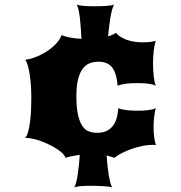

<svg xmlns="http://www.w3.org/2000/svg" viewBox="-20 -679 785 832"><path d="M88.9 -81.1Q96.7 -89.4 101.8 -107.9Q106.9 -126.5 110.1 -150.4Q113.3 -174.3 114.5 -201.2Q115.7 -228 115.7 -252.9Q115.7 -277.3 114.3 -303.2Q112.8 -329.1 109.4 -352.1Q106 -375 101.1 -393.1Q96.2 -411.1 88.9 -419.9Q108.4 -421.9 132.8 -431.2Q157.2 -440.4 179.9 -454.6Q202.6 -468.8 220.9 -487.5Q239.3 -506.3 247.1 -527.3Q257.8 -521.5 280.8 -516.8Q303.7 -512.2 333 -510.7Q332 -531.7 330.3 -555.7Q328.6 -579.6 326.2 -600.8Q323.7 -622.1 320.1 -637.9Q316.4 -653.8 311.5 -659.2Q321.8 -655.3 341.1 -653.6Q360.4 -651.9 384.3 -651.9Q398.4 -651.9 412.6 -652.1Q426.8 -652.3 439 -653.3Q451.2 -654.3 460.7 -655.5Q470.2 -656.7 474.6 -659.2Q470.2 -652.3 466.1 -637.9Q461.9 -623.5 458.7 -604.5Q455.6 -585.4 452.9 -563.7Q450.2 -542 448.2 -521.5Q471.2 -528.3 482.4 -537.1Q489.3 -527.8 501 -520.3Q512.7 -512.7 527.8 -507.1Q543 -501.5 560.5 -498.5Q578.1 -495.6 596.7 -495.6Q622.6 -495.6 635.3 -497.8Q647.9 -500 655.3 -502Q649.4 -486.3 646.2 -459.5Q643.1 -432.6 643.1 -405.3Q643.1 -390.6 643.8 -375.7Q644.5 -360.8 646.2 -347.7Q647.9 -334.5 650.1 -324Q652.3 -313.5 655.3 -307.6Q643.1 -313.5 623 -316.2Q603 -318.8 575.2 -318.8Q547.4 -318.8 525.9 -316.2Q504.4 -313.5 489.7 -307.6Q485.8 -359.4 466.8 -385.5Q447.8 -411.6 407.2 -411.6Q387.2 -411.6 369.6 -405.3Q352.1 -398.9 339.1 -382.1Q326.2 -365.2 318.6 -336.4Q311 -307.6 311 -262.7Q311 -211.9 318.1 -180.9Q325.2 -149.9 337.2 -132.6Q349.1 -115.2 365.7 -109.4Q382.3 -103.5 401.4 -103.5Q426.8 -103.5 443.8 -112.5Q460.9 -121.6 471.2 -136.2Q481.4 -150.9 486.3 -170.2Q491.2 -189.5 492.7 -210Q509.8 -203.6 532.5 -201.4Q555.2 -199.2 578.6 -199.2Q599.6 -199.2 619.4 -201.4Q639.2 -203.6 655.3 -210Q652.8 -202.6 650.9 -192.1Q648.9 -181.6 647.7 -170.7Q646.5 -159.7 646 -148.9Q645.5 -138.2 645.5 -129.9Q645.5 -114.7 646.2 -103.3Q647 -91.8 648.4 -82.5Q649.9 -73.2 651.6 -65.4Q653.3 -57.6 655.3 -50.3Q651.4 -50.8 647.5 -51Q643.6 -51.3 639.6 -51.3Q619.1 -51.3 595.9 -46.4Q572.8 -41.5 550.5 -33.7Q528.3 -25.9 508.5 -15.9Q488.8 -5.9 475.6 4.9Q468.8 2.4 460.4 -0.2Q452.1 -2.9 441.9 -5.4Q443.4 15.1 445.6 36.9Q447.8 58.6 450.9 77.9Q454.1 97.2 458 112.1Q461.9 127 466.8 133.3Q462.4 131.3 451.9 129.9Q441.4 128.4 428 127.7Q414.6 127 399.4 126.5Q384.3 126 371.1 126Q347.2 126 329.1 127.7Q311 129.4 300.8 133.3Q305.7 127.9 309.6 113Q313.5 98.1 316.7 78.4Q319.8 58.6 322 35.9Q324.2 13.2 325.7 -7.8Q306.6 -5.4 290.3 -2Q273.9 1.5 263.7 4.9Q261.7 -3.4 252.2 -13.2Q242.7 -22.9 228.3 -32.5Q213.9 -42 196.3 -50.8Q178.7 -59.6 160.6 -66.4Q142.6 -73.2 125.2 -77.1Q107.9 -81.1 94.2 -81.1Z"/></svg>

Font: Arbutus
Style: Regular
Weight: 400
Designer: Karolina Lach
Foundry: Sorkin Type Co.
Version: Version 1.002